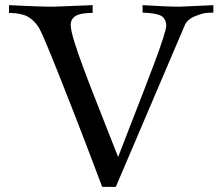

<svg xmlns="http://www.w3.org/2000/svg" viewBox="-20 -711 864 746"><path d="M809 -662Q799 -662 783.5 -661Q768 -660 738 -648Q708 -636 698 -613L430 15H377Q377 14 322.5 -129Q268 -272 206.5 -426.5Q145 -581 131 -604Q112 -633 87.5 -646.5Q63 -660 15 -661V-691Q128 -685 188 -685L340 -691V-661Q293 -661 273 -648.5Q253 -636 255 -609Q256 -591 268.5 -550Q281 -509 303.5 -448.5Q326 -388 346.5 -336Q367 -284 396 -210Q425 -136 439 -101Q452 -135 482.5 -213.5Q513 -292 534 -346Q555 -400 578.5 -462.5Q602 -525 614 -563Q626 -601 626 -611Q625 -639 606 -649.5Q587 -660 534 -662V-691Q630 -685 678 -685L809 -691Z"/></svg>

Font: GFS Artemisia
Style: Regular
Weight: 400
Designer: Takis Katsoulidis and George D. Matthiopoulos
Foundry: Takis Katsoulidis and George D. Matthiopoulos
Version: Version 1.0